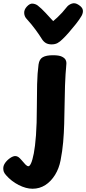

<svg xmlns="http://www.w3.org/2000/svg" viewBox="-126 -892 528 1176"><path d="M110.1 -497.1Q114.7 -529.7 136.1 -541.7Q157.4 -553.7 198.7 -553.7Q235.9 -553.7 253.4 -544.9Q270.9 -536.2 276.3 -524.6Q281.7 -513 280.7 -503.4Q280.4 -493.4 278.9 -478.6Q277.4 -463.8 275.6 -437.8Q273.7 -411.9 272.2 -367.9Q270.7 -324 269.7 -254Q268.7 -190 267.2 -133.2Q265.7 -76.4 260.9 -21.7Q256.2 33 245 90.3Q235.4 140 211.1 179.3Q186.7 218.6 151.7 241.3Q116.8 264 73.4 264Q33.3 264 -11.6 241.1Q-56.6 218.1 -89 180.9Q-99.9 168.6 -102.9 159.3Q-106 150.1 -106 138.9Q-106 121.2 -93.2 103.9Q-80.3 86.7 -62.8 75.2Q-45.3 63.8 -32.8 63.8Q-21.8 63.8 -13.2 70.1Q-4.6 76.3 5 87.6Q19 104.4 29.4 115.3Q39.9 126.2 48.2 126.2Q55.8 126.2 64.3 107.8Q72.8 89.3 81 47.8Q89.2 6.2 94.4 -63.6Q99.7 -133.3 99.7 -236Q99.7 -307 101.3 -375.4Q102.9 -443.9 110.1 -497.1ZM282.4 -847.9Q293.4 -862.7 313.6 -869.9Q333.7 -877.2 356.2 -861.7Q378.9 -847 381.4 -830.3Q384 -813.6 373.7 -794.9Q361 -772.9 339.2 -745.3Q317.4 -717.8 295.5 -692.8Q273.6 -667.9 258.2 -653.3Q241.2 -636.3 226.2 -628.2Q211.1 -620.1 190 -620.1Q168.3 -620.1 153.8 -629.1Q139.2 -638.1 129.1 -655.3Q116.2 -676.4 91.8 -709.9Q67.3 -743.4 35.7 -778.1Q23.3 -791.7 22.2 -812.1Q21.1 -832.6 38.1 -851.3Q56.8 -871.8 74.4 -869.8Q92 -867.9 104.8 -858.4Q127.3 -841 152.6 -813.7Q177.9 -786.3 199.7 -762.6Q211.3 -772.2 225.8 -785.6Q240.2 -799 255.1 -815.4Q269.9 -831.9 282.4 -847.9Z"/></svg>

Font: Playpen Sans
Style: Regular
Weight: 400
Designer: Laura Meseguer, Veronika Burian, José Scaglione, Kostas Bartsokas, Vera Evstafieva, Tom Grace, Yorlmar Campos
Foundry: TypeTogether
Version: Version 2.000